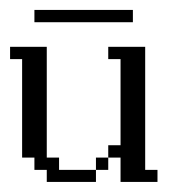

<svg xmlns="http://www.w3.org/2000/svg" viewBox="-20 -361 357 381"><path d="M170.4 -23.9V-48.3H194.8V-23.9ZM72.8 0V-23.9H48.3V-48.3H23.9V-243.7H0V-268.1H72.8V-48.3H97.2V-23.9H170.4V0ZM219.2 0V-48.3H194.8V-72.8H219.2V-243.7H194.8V-268.1H268.1V-23.9H292.5V0ZM48.3 -316.9V-341.3H243.7V-316.9Z"/></svg>

Font: FS Mondwest Regular
Style: Regular
Weight: 400
Designer: NZWStudios2024
Foundry: https://fontstruct.com
Version: Version 1.0